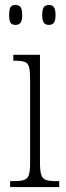

<svg xmlns="http://www.w3.org/2000/svg" viewBox="-20 -758 268 778"><path d="M21 0V-24H36Q64 -24 78 -29Q92 -34 97 -49.5Q102 -65 102 -99V-434Q102 -469 98 -485.5Q94 -502 80.5 -507Q67 -512 41 -512H34V-536H142V-100Q142 -66 147 -50Q152 -34 166 -29Q180 -24 207 -24H220V0ZM178 -657Q165 -657 158 -665.5Q151 -674 151 -697Q151 -721 158 -729.5Q165 -738 178 -738Q191 -738 198 -729.5Q205 -721 205 -697Q205 -674 198 -665.5Q191 -657 178 -657ZM43 -657Q29 -657 23 -665.5Q17 -674 17 -697Q17 -721 23 -729.5Q29 -738 43 -738Q56 -738 63 -729.5Q70 -721 70 -697Q70 -674 63 -665.5Q56 -657 43 -657Z"/></svg>

Font: Noto Serif ExtraCondensed ExtraLight
Style: Regular
Weight: 200
Width: 2
Designer: Monotype Design Team
Foundry: Monotype Imaging Inc.
Version: Version 2.015